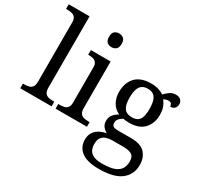

<svg xmlns="http://www.w3.org/2000/svg" viewBox="-199 -1012 1566 1505"><g transform="rotate(30 584.0 -260.0)"><path d="M13 0V-42H26Q49 -42 67.5 -47Q86 -52 97 -67.5Q108 -83 108 -114V-650Q108 -680 96.5 -694.5Q85 -709 66.5 -713.5Q48 -718 26 -718H13V-760H202V-114Q202 -83 213 -67.5Q224 -52 243 -47Q262 -42 284 -42H297V0Z M333 0V-42H346Q368 -42 386.5 -46.5Q405 -51 416.5 -65.5Q428 -80 428 -109V-426Q428 -456 416.5 -470.5Q405 -485 386.5 -489.5Q368 -494 346 -494H343V-536H522V-114Q522 -83 533 -67.5Q544 -52 563 -47Q582 -42 604 -42H617V0ZM471 -636Q447 -636 430.5 -650Q414 -664 414 -698Q414 -733 430.5 -746.5Q447 -760 471 -760Q494 -760 511 -746.5Q528 -733 528 -698Q528 -664 511 -650Q494 -636 471 -636Z M861 240Q757 240 705 201.5Q653 163 653 94Q653 55 670.5 28.5Q688 2 716.5 -13Q745 -28 778 -34Q758 -43 740.5 -63.5Q723 -84 723 -116Q723 -146 738.5 -168Q754 -190 788 -210Q745 -228 721.5 -269.5Q698 -311 698 -361Q698 -447 745 -496.5Q792 -546 886 -546Q922 -546 954 -536Q986 -526 1000 -513Q1014 -529 1039 -548Q1064 -567 1097 -567Q1127 -567 1141.5 -551.5Q1156 -536 1156 -515Q1156 -494 1143.5 -478.5Q1131 -463 1103 -463Q1103 -474 1096.5 -485.5Q1090 -497 1070 -497Q1057 -497 1047 -494Q1037 -491 1027 -485Q1044 -464 1055 -435.5Q1066 -407 1066 -364Q1066 -290 1021.5 -241Q977 -192 886 -192Q874 -192 858.5 -193.5Q843 -195 833 -197Q814 -187 800 -172Q786 -157 786 -134Q786 -116 797.5 -106Q809 -96 848 -96H961Q1050 -96 1088 -54Q1126 -12 1126 53Q1126 139 1061.5 189.5Q997 240 861 240ZM863 191Q935 191 974 175.5Q1013 160 1028.5 132.5Q1044 105 1044 70Q1044 24 1018 8.5Q992 -7 942 -7H844Q816 -7 791 0.5Q766 8 750 28Q734 48 734 88Q734 117 745 140.5Q756 164 784 177.5Q812 191 863 191ZM883 -240Q916 -240 935.5 -253Q955 -266 963.5 -294Q972 -322 972 -365Q972 -410 963 -439.5Q954 -469 934.5 -483Q915 -497 882 -497Q850 -497 830 -482.5Q810 -468 801 -438.5Q792 -409 792 -364Q792 -300 813.5 -270Q835 -240 883 -240Z"/></g></svg>

Font: Noto Serif Telugu
Style: Regular
Weight: 400
Designer: Jelle Bosma - Monotype Design Team
Foundry: Monotype Imaging Inc.
Version: Version 2.003